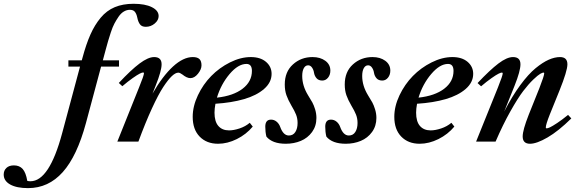

<svg xmlns="http://www.w3.org/2000/svg" viewBox="-291 -745 3054 1010"><path d="M-143.6 244.6Q-203.1 244.6 -237.3 225.6Q-271.5 206.5 -271.5 173.3Q-271.5 151.9 -257.3 138.4Q-243.2 125 -217.8 125Q-188.5 125 -171.6 144Q-154.8 163.1 -147.5 206.5Q-140.1 208.5 -130.9 208.5Q-31.7 208.5 36.1 -44.9L129.9 -394.5H68.8V-427.7H139.2L142.6 -439.9Q162.1 -512.7 184.6 -563.2Q207 -613.8 238.5 -651.6Q270 -689.5 312.7 -707.3Q355.5 -725.1 411.6 -725.1Q472.2 -725.1 507.8 -707.3Q543.5 -689.5 543.5 -660.6Q543.5 -638.7 522.9 -621.3Q502.4 -604 476.1 -604Q454.6 -604 445.1 -617.2Q435.5 -630.4 431.2 -652.3Q427.2 -671.9 418.7 -682.6Q410.2 -693.4 392.1 -693.4Q375.5 -693.4 360.4 -684.3Q345.2 -675.3 333 -657.5Q320.8 -639.6 311 -621.3Q301.3 -603 292.2 -575.4Q283.2 -547.9 277.8 -529.5Q272.5 -511.2 265.1 -483.9L250 -427.7H335V-394.5H240.7L161.1 -97.7Q114.3 76.2 39.1 160.4Q-36.1 244.6 -143.6 244.6Z M326.2 0 440.9 -286.1Q466.3 -348.1 466.3 -359.9Q466.3 -363.8 461.9 -363.8Q456.5 -363.8 444.1 -357.7Q431.6 -351.6 407 -334.2Q382.3 -316.9 352.5 -291.5L334 -308.6Q397.9 -377 443.1 -410.9Q488.3 -444.8 520 -444.8Q559.1 -444.8 559.1 -406.7Q559.1 -372.6 527.8 -294.4L511.2 -252.4Q564.5 -345.2 618.9 -395Q673.3 -444.8 723.1 -444.8Q747.1 -444.8 758.1 -434.3Q769 -423.8 769 -401.4Q769 -380.4 750.5 -357.2Q731.9 -334 710.4 -334Q691.9 -334 668.5 -353Q655.3 -362.8 647 -362.8Q632.3 -362.8 613 -344.7Q593.8 -326.7 567.9 -287.4Q542 -248 508.1 -174.3Q474.1 -100.6 437 0Z M856 11.2Q795.9 11.2 759.3 -26.4Q722.7 -64 722.7 -130.4Q722.7 -186 750 -243.7Q777.3 -301.3 820.1 -345Q862.8 -388.7 918.7 -416.7Q974.6 -444.8 1028.3 -444.8Q1078.6 -444.8 1108.2 -419.7Q1137.7 -394.5 1137.7 -356.4Q1137.7 -311.5 1098.1 -277.1Q1058.6 -242.7 992.9 -223.6Q927.2 -204.6 842.3 -199.2Q837.4 -172.4 837.4 -152.3Q837.4 -105.5 857.7 -82.3Q877.9 -59.1 914.1 -59.1Q938 -59.1 969 -69.3Q1000 -79.6 1022.9 -99.1L1038.6 -79.1Q1004.4 -38.1 954.8 -13.4Q905.3 11.2 856 11.2ZM1005.4 -408.7Q961.9 -408.7 916.7 -355.5Q871.6 -302.2 850.1 -231.4Q936 -240.7 985.1 -278.3Q1034.2 -315.9 1034.2 -372.1Q1034.2 -408.7 1005.4 -408.7Z M1212.4 11.2Q1141.6 11.2 1110.4 -26.4Q1104.5 -49.8 1104.5 -78.6Q1104.5 -115.7 1134.8 -115.7Q1150.9 -115.7 1163.8 -105.2Q1176.8 -94.7 1183.1 -77.1Q1199.2 -32.2 1228.5 -32.2Q1251 -32.2 1262.7 -50.8Q1274.4 -69.3 1274.4 -98.1Q1274.4 -121.6 1266.6 -141.6Q1258.8 -161.6 1241.7 -189.9Q1224.6 -219.2 1215.8 -244.1Q1207 -269 1207 -300.8Q1207 -367.2 1249.8 -406Q1292.5 -444.8 1353 -444.8Q1393.6 -444.8 1420.2 -425.3Q1446.8 -405.8 1446.8 -373.5Q1446.8 -351.6 1434.6 -336.4Q1422.4 -321.3 1404.3 -321.3Q1384.8 -321.3 1374.3 -333.3Q1363.8 -345.2 1360.8 -362.3Q1358.9 -377 1350.6 -389.2Q1342.3 -401.4 1330.1 -401.4Q1315.4 -401.4 1307.1 -386.2Q1298.8 -371.1 1298.8 -345.2Q1298.8 -293.9 1329.6 -243.7Q1344.2 -220.2 1352.1 -206.1Q1359.9 -191.9 1366.7 -169.7Q1373.5 -147.5 1373.5 -124.5Q1373.5 -82 1350.6 -50.5Q1327.6 -19 1291.5 -3.9Q1255.4 11.2 1212.4 11.2Z M1527.8 11.2Q1457 11.2 1425.8 -26.4Q1419.9 -49.8 1419.9 -78.6Q1419.9 -115.7 1450.2 -115.7Q1466.3 -115.7 1479.2 -105.2Q1492.2 -94.7 1498.5 -77.1Q1514.6 -32.2 1543.9 -32.2Q1566.4 -32.2 1578.1 -50.8Q1589.8 -69.3 1589.8 -98.1Q1589.8 -121.6 1582 -141.6Q1574.2 -161.6 1557.1 -189.9Q1540 -219.2 1531.2 -244.1Q1522.5 -269 1522.5 -300.8Q1522.5 -367.2 1565.2 -406Q1607.9 -444.8 1668.5 -444.8Q1709 -444.8 1735.6 -425.3Q1762.2 -405.8 1762.2 -373.5Q1762.2 -351.6 1750 -336.4Q1737.8 -321.3 1719.7 -321.3Q1700.2 -321.3 1689.7 -333.3Q1679.2 -345.2 1676.3 -362.3Q1674.3 -377 1666 -389.2Q1657.7 -401.4 1645.5 -401.4Q1630.9 -401.4 1622.6 -386.2Q1614.3 -371.1 1614.3 -345.2Q1614.3 -293.9 1645 -243.7Q1659.7 -220.2 1667.5 -206.1Q1675.3 -191.9 1682.1 -169.7Q1689 -147.5 1689 -124.5Q1689 -82 1666 -50.5Q1643.1 -19 1606.9 -3.9Q1570.8 11.2 1527.8 11.2Z M1916.5 11.2Q1856.4 11.2 1819.8 -26.4Q1783.2 -64 1783.2 -130.4Q1783.2 -186 1810.5 -243.7Q1837.9 -301.3 1880.6 -345Q1923.3 -388.7 1979.2 -416.7Q2035.2 -444.8 2088.9 -444.8Q2139.2 -444.8 2168.7 -419.7Q2198.2 -394.5 2198.2 -356.4Q2198.2 -311.5 2158.7 -277.1Q2119.1 -242.7 2053.5 -223.6Q1987.8 -204.6 1902.8 -199.2Q1897.9 -172.4 1897.9 -152.3Q1897.9 -105.5 1918.2 -82.3Q1938.5 -59.1 1974.6 -59.1Q1998.5 -59.1 2029.5 -69.3Q2060.5 -79.6 2083.5 -99.1L2099.1 -79.1Q2064.9 -38.1 2015.4 -13.4Q1965.8 11.2 1916.5 11.2ZM2065.9 -408.7Q2022.5 -408.7 1977.3 -355.5Q1932.1 -302.2 1910.6 -231.4Q1996.6 -240.7 2045.7 -278.3Q2094.7 -315.9 2094.7 -372.1Q2094.7 -408.7 2065.9 -408.7Z M2213.4 0 2328.6 -285.6Q2353.5 -348.1 2353.5 -358.9Q2353.5 -363.3 2349.1 -363.3Q2343.8 -363.3 2331.3 -357.2Q2318.8 -351.1 2294.2 -333.7Q2269.5 -316.4 2239.7 -291L2221.2 -308.1Q2286.1 -377 2330.8 -410.9Q2375.5 -444.8 2407.7 -444.8Q2446.8 -444.8 2446.8 -406.7Q2446.8 -371.6 2416 -294.4L2361.3 -158.2Q2402.8 -238.8 2445.8 -297.1Q2488.8 -355.5 2526.4 -386.2Q2564 -417 2595.5 -430.9Q2627 -444.8 2654.8 -444.8Q2693.8 -444.8 2693.8 -406.7Q2693.8 -372.1 2651.9 -268.1L2601.1 -142.6Q2580.1 -89.8 2580.1 -74.2Q2580.1 -69.8 2584.5 -69.8Q2590.3 -69.8 2602.5 -75.4Q2614.7 -81.1 2640.1 -97.9Q2665.5 -114.7 2697.3 -140.6L2714.4 -122.1Q2646.5 -55.2 2589.4 -22Q2532.2 11.2 2497.1 11.2Q2458.5 11.2 2458.5 -27.3Q2458.5 -60.5 2490.2 -141.1L2546.9 -282.7Q2571.8 -346.7 2571.8 -359.4Q2571.8 -363.3 2567.9 -363.3Q2563 -363.3 2551 -356.7Q2539.1 -350.1 2514.2 -326.4Q2489.3 -302.7 2461.2 -265.9Q2433.1 -229 2393.8 -159.2Q2354.5 -89.4 2315.9 0Z"/></svg>

Font: Elstob
Style: Bold Italic
Weight: 700
Italic angle: -20°
Designer: Peter S. Baker
Version: Version 1.015